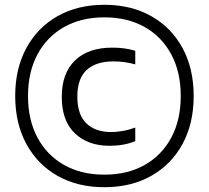

<svg xmlns="http://www.w3.org/2000/svg" viewBox="-20 -771 872 802"><path d="M416 11Q304 11 220.2 -36.5Q136.5 -84 90 -169.8Q43.5 -255.5 43.5 -370Q43.5 -484.5 90 -570.2Q136.5 -656 220.2 -703.5Q304 -751 416 -751Q528 -751 612 -703.5Q696 -656 742.5 -570.2Q789 -484.5 789 -370Q789 -255.5 742.5 -169.8Q696 -84 612 -36.5Q528 11 416 11ZM437.5 -162Q347.5 -162 292.8 -214Q238 -266 238 -366.5Q238 -465 293.2 -518.5Q348.5 -572 449 -572Q475 -572 498.2 -569Q521.5 -566 545 -559V-502Q522 -508.5 500.2 -511.5Q478.5 -514.5 453.5 -514.5Q380.5 -514.5 341.8 -478.5Q303 -442.5 303 -368Q303 -292.5 340.5 -256Q378 -219.5 443.5 -219.5Q465.5 -219.5 490.2 -223.5Q515 -227.5 545 -238V-181.5Q521 -171.5 494.2 -166.8Q467.5 -162 437.5 -162ZM416 -41.5Q513 -41.5 584.8 -82.2Q656.5 -123 695.8 -196.8Q735 -270.5 735 -370Q735 -469.5 695.8 -543.2Q656.5 -617 584.8 -657.8Q513 -698.5 416 -698.5Q319 -698.5 247.2 -657.8Q175.5 -617 136.2 -543.2Q97 -469.5 97 -370Q97 -270.5 136.2 -196.8Q175.5 -123 247.2 -82.2Q319 -41.5 416 -41.5Z"/></svg>

Font: Encode Sans SC Condensed
Style: Regular
Weight: 400
Width: 3
Designer: Multiple Designers
Foundry: Impallari Type
Version: Version 3.002